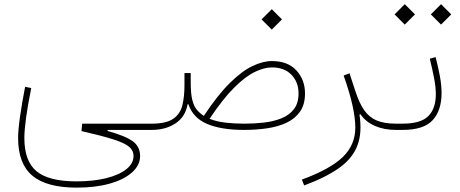

<svg xmlns="http://www.w3.org/2000/svg" viewBox="-20 -609 2154 900"><path d="M484.4 4.9Q568.8 28.3 602.8 53.5Q636.7 78.6 636.7 122.1Q636.7 165.5 598.9 199.2Q561 232.9 494.4 251.7Q427.7 270.5 340.3 270.5Q198.2 270.5 131.6 214.4Q64.9 158.2 64.9 38.6Q64.9 2 73.5 -59.8Q82 -121.6 97.7 -202.1L126.5 -196.3Q94.2 -36.6 94.2 38.6Q94.2 146.5 151.4 193.8Q208.5 241.2 338.4 241.2Q418 241.2 478.3 226.1Q538.6 210.9 572.3 184.1Q606 157.2 606 121.6Q606 97.2 585.9 79.6Q565.9 62 512.9 44.9Q460 27.8 361.8 5.4L365.2 -29.3H685.5V0H484.4Z M1206.1 -518.1 1253.9 -565.9 1301.8 -518.1 1253.9 -470.2ZM859.4 -120.1Q848.6 -60.5 802.2 -30.3Q755.9 0 690.4 0H685.5Q675.8 0 675.8 -14.6Q675.8 -29.3 685.5 -29.3H690.4Q758.8 -29.3 791.7 -52Q824.7 -74.7 834.7 -115.2Q844.7 -155.8 844.7 -209V-266.6H874V-222.2Q874 -170.4 881.3 -140.9Q888.7 -111.3 902.6 -94.7Q916.5 -78.1 935.5 -65.9Q1000 -163.1 1056.6 -219.2Q1113.3 -275.4 1162.8 -299.1Q1212.4 -322.8 1254.4 -322.8Q1329.1 -322.8 1369.4 -278.8Q1409.7 -234.9 1409.7 -170.9Q1409.7 -119.1 1386.5 -85.9Q1363.3 -52.7 1323.5 -33.9Q1283.7 -15.1 1232.4 -7.6Q1181.2 0 1125 0Q1017.1 0 950.9 -28.1Q884.8 -56.2 863.3 -120.1ZM1254.4 -293Q1218.8 -293 1174.8 -272Q1130.9 -251 1078.1 -198.7Q1025.4 -146.5 962.4 -52.2Q994.6 -39.1 1036.1 -34.2Q1077.6 -29.3 1125.5 -29.3Q1171.9 -29.3 1217 -34.4Q1262.2 -39.6 1298.8 -54.2Q1335.4 -68.8 1357.4 -96.9Q1379.4 -125 1379.4 -170.9Q1379.4 -224.1 1346.2 -258.5Q1313 -293 1254.4 -293Z M1590.8 -254.9 1618.2 -265.6 1647.5 -176.8Q1664.6 -125 1687.3 -92.3Q1710 -59.6 1745.4 -44.4Q1780.8 -29.3 1835.9 -29.3H1836.4V0H1835.9Q1779.8 0 1736.3 -19.3Q1692.9 -38.6 1669.9 -73.7L1665 -71.8Q1678.2 13.2 1655.3 73.2Q1632.3 133.3 1570.8 177.5Q1509.3 221.7 1405.8 260.3L1395 232.9Q1528.8 183.6 1587.2 126.7Q1645.5 69.8 1645.5 -10.7Q1645.5 -101.1 1590.8 -254.9Z M2022 -341.3Q2034.2 -294.4 2042 -251.7Q2049.8 -209 2049.8 -172.9Q2049.8 -91.3 2008.1 -45.7Q1966.3 0 1866.2 0H1836.4Q1826.7 0 1826.7 -14.6Q1826.7 -29.3 1836.4 -29.3H1866.2Q1952.6 -29.3 1987.8 -64.9Q2022.9 -100.6 2022.9 -167Q2022.9 -201.7 2014.6 -243.9Q2006.3 -286.1 1994.6 -334ZM1829.6 -541.5 1877.4 -589.4 1925.3 -541.5 1877.4 -493.7ZM1999.5 -541.5 2047.4 -589.4 2095.2 -541.5 2047.4 -493.7Z"/></svg>

Font: Estedad-FD Thin
Style: Regular
Weight: 100
Designer: Amin Abedi
Version: Version 7.3